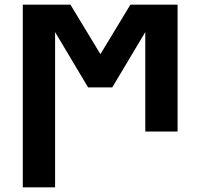

<svg xmlns="http://www.w3.org/2000/svg" viewBox="-20 -566 862 826"><path d="M78 240V-546H283L412 -333L541 -546H744V0H605V-428L463 -190H359L217 -428V240Z"/></svg>

Font: Noto Sans
Style: Bold
Weight: 700
Designer: Monotype Design Team
Foundry: Monotype Imaging Inc.
Version: Version 2.000;GOOG;noto-source:20170915:90ef993387c0; ttfaut